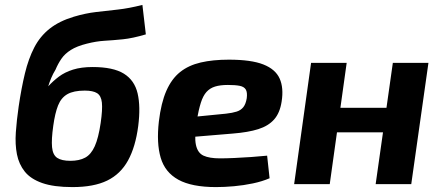

<svg xmlns="http://www.w3.org/2000/svg" viewBox="-20 -750 1799 782"><path d="M275 12Q199 12 152 -4.5Q105 -21 81 -51Q57 -81 49 -121.5Q41 -162 44.5 -211.5Q48 -261 56 -316Q67 -391 81.5 -451Q96 -511 119.5 -556.5Q143 -602 182 -633Q221 -664 281 -682Q328 -696 371 -701Q414 -706 459.5 -711Q505 -716 560 -730L574 -610Q520 -594 480.5 -590Q441 -586 406.5 -584Q372 -582 333 -572Q293 -562 268.5 -546.5Q244 -531 230 -510.5Q216 -490 206 -466Q196 -450 188.5 -432Q181 -414 175 -394L176 -398Q196 -420 220 -438Q244 -456 277.5 -466.5Q311 -477 357 -477Q441 -477 484.5 -450Q528 -423 540.5 -369.5Q553 -316 543 -237Q532 -152 501.5 -96.5Q471 -41 416.5 -14.5Q362 12 275 12ZM267 -95Q303 -95 327 -108Q351 -121 366 -154.5Q381 -188 390 -249Q398 -304 395 -332Q392 -360 375.5 -370.5Q359 -381 325 -381Q280 -381 254.5 -366.5Q229 -352 216.5 -320.5Q204 -289 197 -238Q189 -182 192 -150.5Q195 -119 213 -107Q231 -95 267 -95Z M912 -507Q1003 -507 1052.5 -487.5Q1102 -468 1119 -430Q1136 -392 1127 -336Q1120 -290 1096.5 -263.5Q1073 -237 1032 -224Q991 -211 928 -206L676 -185L687 -266L900 -287Q927 -290 944 -295.5Q961 -301 971 -313.5Q981 -326 985 -350Q988 -374 981 -385.5Q974 -397 956 -400.5Q938 -404 908 -404Q877 -404 856 -397.5Q835 -391 821 -375.5Q807 -360 798 -331.5Q789 -303 781 -258Q771 -193 778 -160Q785 -127 809 -116Q833 -105 876 -105Q900 -105 934 -106.5Q968 -108 1003.5 -110.5Q1039 -113 1068 -116L1078 -24Q1048 -11 1010 -3Q972 5 933 8.5Q894 12 860 12Q761 12 706.5 -18Q652 -48 634.5 -107.5Q617 -167 627 -255Q636 -331 657.5 -380Q679 -429 713.5 -456.5Q748 -484 797.5 -495.5Q847 -507 912 -507Z M1392 -494 1323 0H1178L1247 -494ZM1563 -311 1549 -211H1346L1360 -311ZM1725 -494 1655 0H1510L1580 -494Z"/></svg>

Font: Exo 2
Style: Bold Italic
Weight: 700
Italic angle: -8°
Designer: Natanael Gama
Foundry: Natanael Gama
Version: Version 2.010